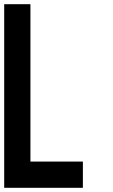

<svg xmlns="http://www.w3.org/2000/svg" viewBox="-20 -895 540 915"><path d="M0 0V-875H125V-125H375V0Z"/></svg>

Font: Galmuri7 Regular
Style: Regular
Weight: 400
Designer: Lee Minseo (quiple)
Version: Version 2.399;hotconv 1.1.1;makeotfexe 2.6.0 DEVELOPMENT